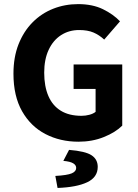

<svg xmlns="http://www.w3.org/2000/svg" viewBox="-20 -684 678 943"><path d="M365.3 12Q275.5 12 203.2 -25.6Q130.8 -63.1 88.4 -137.7Q46.1 -212.3 46.1 -322.1Q46.1 -403.4 71.1 -466.7Q96.2 -530.1 139.9 -574.2Q183.7 -618.4 241.2 -641.1Q298.8 -663.8 363.8 -663.8Q434.7 -663.8 485.9 -638.7Q537 -613.6 569.4 -579.2L491.8 -489.6Q467.6 -512 439.1 -524.3Q410.7 -536.5 368.7 -536.5Q318.6 -536.5 279.7 -511.3Q240.8 -486.1 219 -439.2Q197.1 -392.4 197.1 -327.1Q197.1 -260.1 217.6 -212.6Q238 -165.2 278.6 -140.2Q319.1 -115.2 380.5 -115.2Q400.5 -115.2 419.1 -120.3Q437.7 -125.3 449.5 -134.6V-247.2H341.5V-367.4H580.4V-66.9Q547.1 -33.9 490.3 -11Q433.6 12 365.3 12ZM262.7 239.1 251.8 180.1Q310.3 176.8 332.3 167.4Q354.2 158 354.2 140.9Q354.2 126.8 339.4 118Q324.6 109.1 291.1 106.1L319.2 52.1Q399.6 58.6 429.8 78.7Q460 98.7 460 135.6Q460 186.7 408.1 211.2Q356.2 235.7 262.7 239.1Z"/></svg>

Font: Source Sans 3 VF
Style: Regular
Weight: 200
Designer: Paul D. Hunt
Foundry: Adobe
Version: Version 3.046;hotconv 1.0.118;makeotfexe 2.5.65603